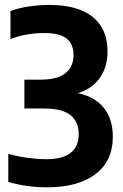

<svg xmlns="http://www.w3.org/2000/svg" viewBox="-20 -770 513 799"><path d="M175.5 9.5Q91 9.5 14.5 -13V-130Q51.5 -119 94.2 -113.2Q137 -107.5 172 -107.5Q307.5 -107.5 307.5 -212Q307.5 -263 273.5 -290.8Q239.5 -318.5 161.5 -318.5H81.5V-438.5H147.5Q220 -438.5 253 -466Q286 -493.5 286 -540.5Q286 -587 257 -609.8Q228 -632.5 165 -632.5Q88 -632.5 23.5 -607.5V-724Q54 -736 98.5 -742.8Q143 -749.5 184 -749.5Q304 -749.5 365.8 -699.5Q427.5 -649.5 427.5 -556.5Q427.5 -491.5 395.5 -446Q363.5 -400.5 304.5 -382.5Q376.5 -366.5 413 -320Q449.5 -273.5 449.5 -202Q449.5 -100 377.2 -45.2Q305 9.5 175.5 9.5Z"/></svg>

Font: Encode Sans Condensed Condensed
Style: Bold
Weight: 700
Width: 3
Designer: Multiple Designers
Foundry: Impallari Type
Version: Version 3.000; ttfautohint (v1.8.3) -l 8 -r 50 -G 200 -x 14 